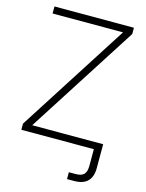

<svg xmlns="http://www.w3.org/2000/svg" viewBox="-136 -809 831 1094"><g transform="rotate(15 280.0 -262.0)"><path d="M369.6 204.1V163.6H409.7Q443.4 163.6 458.3 148.4Q473.1 133.3 473.1 98.1V0H45.4V-36.1L461.4 -686H45.9V-727.5H514.6V-690.4L98.6 -41H517.1V99.1Q517.1 204.1 411.1 204.1Z"/></g></svg>

Font: Inter Display Extra Light
Style: Regular
Weight: 200
Designer: Rasmus Andersson
Foundry: rsms
Version: Version 4.000;git-4fc901f